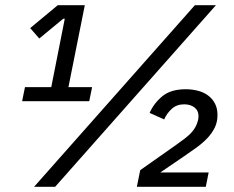

<svg xmlns="http://www.w3.org/2000/svg" viewBox="-20 -718 901 738"><path d="M65 -329 76 -383H177L229 -646H223L131 -570L96 -610L202 -698H306L243 -383H334L323 -329ZM111 0 729 -698H810L192 0ZM771 0H506L519 -64L654 -159Q674 -173 689 -184.5Q704 -196 714 -206.5Q724 -217 730.5 -228.5Q737 -240 741 -255Q743 -263 743 -272Q743 -293 727.5 -305Q712 -317 688 -317Q659 -317 640 -299.5Q621 -282 611 -259L555 -284Q572 -322 604.5 -348.5Q637 -375 694 -375Q719 -375 741.5 -369Q764 -363 780.5 -350.5Q797 -338 806.5 -319.5Q816 -301 816 -276Q816 -249 805.5 -227.5Q795 -206 777 -187Q759 -168 735.5 -151Q712 -134 687 -117L596 -55H782Z"/></svg>

Font: IBM Plex Sans Text
Style: Italic
Weight: 450
Italic angle: -11°
Designer: Mike Abbink, Paul van der Laan, Pieter van Rosmalen
Foundry: Bold Monday
Version: Version 3.005